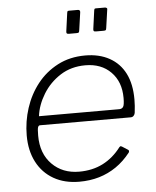

<svg xmlns="http://www.w3.org/2000/svg" viewBox="-53 -787 685 843"><g transform="rotate(-5 289.0 -366.0)"><path d="M263 10Q198 10 150 -17.5Q102 -45 76 -95Q50 -145 50 -212Q50 -274 69 -332.5Q88 -391 124.5 -437.5Q161 -484 214.5 -512Q268 -540 336 -540Q398 -540 443 -515Q488 -490 511.5 -443.5Q535 -397 535 -329Q535 -315 534 -300.5Q533 -286 531 -270Q530 -263 525 -257.5Q520 -252 512 -252H112Q106 -252 103 -244.5Q100 -237 100 -207Q100 -128 146.5 -81Q193 -34 266 -34Q325 -34 371 -57.5Q417 -81 451 -126Q455 -130 457.5 -129.5Q460 -129 463 -127L488 -111Q494 -107 490 -99Q461 -62 426 -38Q391 -14 350.5 -2Q310 10 263 10ZM465 -292Q476 -292 482 -300Q488 -308 488 -340Q488 -411 445.5 -454Q403 -497 333 -497Q270 -497 222.5 -466.5Q175 -436 146 -388.5Q117 -341 111 -292ZM331 -730 320 -653Q319 -645 317 -643Q315 -641 306 -641H274Q266 -641 264 -644Q262 -647 263 -653L274 -733Q275 -739 276.5 -740.5Q278 -742 283 -742H322Q327 -742 329.5 -739Q332 -736 331 -730ZM450 -730 439 -653Q438 -645 436 -643Q434 -641 425 -641H393Q385 -641 383 -644Q381 -647 382 -653L393 -733Q394 -739 395.5 -740.5Q397 -742 402 -742H441Q446 -742 449 -739Q452 -736 450 -730Z"/></g></svg>

Font: Libre Franklin Thin ExtraLight
Style: Italic
Weight: 250
Italic angle: -8°
Version: Version 3.000